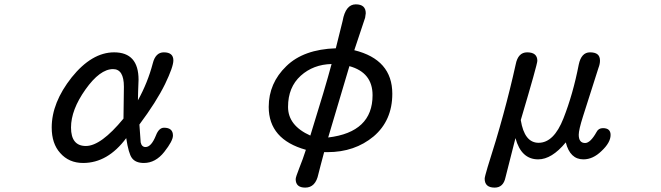

<svg xmlns="http://www.w3.org/2000/svg" viewBox="-20 -728 3040 883"><path d="M256.8 -24.4Q217.8 -67.4 217.8 -141.6Q217.8 -255.9 309.6 -372.1Q402.3 -487.3 504.9 -487.3Q617.2 -487.3 617.2 -361.3L615.2 -306.6L614.3 -266.6Q659.2 -347.7 682.6 -436.5Q695.3 -487.3 733.4 -487.3Q777.3 -487.3 777.3 -450.2Q777.3 -420.9 739.3 -341.8Q699.2 -259.8 621.1 -155.3L627 -73.2Q631.8 -51.8 649.4 -51.8Q675.8 -51.8 697.3 -105.5Q710.9 -140.6 734.4 -140.6Q775.4 -140.6 775.4 -104.5Q775.4 -80.1 735.4 -29.3Q695.3 21.5 641.6 21.5Q603.5 21.5 586.9 -1Q571.3 -21.5 560.5 -92.8Q475.6 21.5 362.3 21.5Q296.9 21.5 256.8 -24.4ZM547.9 -182.6 549.8 -329.1Q549.8 -410.2 500 -410.2Q439.5 -410.2 373 -316.4Q306.6 -222.7 306.6 -141.6Q306.6 -56.6 375 -56.6Q444.3 -56.6 547.9 -182.6Z M1339.8 95.7Q1339.8 86.9 1356.4 44.9Q1373 3.9 1386.7 -39.1Q1215.8 -86.9 1215.8 -236.3Q1215.8 -345.7 1296.9 -423.8Q1376 -501 1524.4 -505.9L1555.7 -631.8Q1569.3 -708 1616.2 -708Q1662.1 -708 1662.1 -667L1659.2 -646.5L1609.4 -497.1Q1784.2 -454.1 1784.2 -296.9Q1784.2 -173.8 1698.2 -100.6Q1611.3 -28.3 1486.3 -28.3H1470.7L1455.1 30.3L1444.3 72.3Q1431.6 134.8 1383.8 134.8Q1339.8 134.8 1339.8 95.7ZM1504.9 -433.6Q1420.9 -431.6 1363.3 -379.9Q1304.7 -327.1 1304.7 -236.3Q1304.7 -150.4 1407.2 -104.5Q1476.6 -327.1 1504.9 -433.6ZM1693.4 -290Q1693.4 -394.5 1586.9 -423.8L1489.3 -95.7Q1693.4 -120.1 1693.4 -290Z M2209 93.8Q2209 85.9 2222.7 40Q2301.8 -206.1 2351.6 -431.6Q2362.3 -487.3 2404.3 -487.3Q2451.2 -487.3 2451.2 -448.2Q2451.2 -432.6 2375 -175.8Q2391.6 -71.3 2457 -71.3Q2527.3 -71.3 2571.3 -183.6Q2615.2 -294.9 2641.6 -430.7Q2653.3 -487.3 2693.4 -487.3Q2716.8 -487.3 2728 -478Q2739.3 -468.8 2739.3 -449.2Q2739.3 -433.6 2732.4 -416L2661.1 -192.4Q2641.6 -130.9 2641.6 -108.4Q2641.6 -70.3 2670.9 -70.3Q2695.3 -70.3 2723.6 -121.1Q2732.4 -138.7 2752.9 -138.7Q2788.1 -138.7 2788.1 -107.4Q2788.1 -72.3 2746.1 -33.2Q2707 4.9 2663.1 4.9Q2601.6 4.9 2582 -73.2Q2517.6 4.9 2455.1 4.9Q2377 4.9 2350.6 -92.8L2304.7 87.9Q2294.9 134.8 2254.9 134.8Q2209 134.8 2209 93.8Z"/></svg>

Font: KTXP_ComRound
Style: Medium
Weight: 500
Version: Version 1.01;May 16, 2022;FontCreator 13.0.0.2683 64-bit